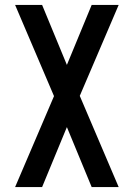

<svg xmlns="http://www.w3.org/2000/svg" viewBox="-20 -755 540 775"><path d="M41 0 198 -367 41 -735H150L250 -493L350 -735H459L302 -368L459 0H350L250 -242L150 0Z"/></svg>

Font: Iosevka SS04 Semibold
Style: Regular
Weight: 600
Monospace: yes
Designer: Belleve Invis
Foundry: Belleve Invis
Version: Version 19.0.0; ttfautohint (v1.8.4)